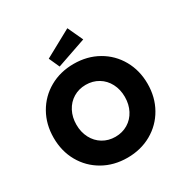

<svg xmlns="http://www.w3.org/2000/svg" viewBox="-211 -1111 1236 1287"><g transform="rotate(-30 406.5 -467.0)"><path d="M43.2 -352.9Q43.2 -456.8 90.1 -539.4Q137 -622 219.7 -669Q302.4 -716 406.6 -716Q510.8 -716 593.5 -669Q676.2 -622 723.1 -539.2Q770 -456.4 770 -352.8Q770 -249.5 723.1 -166.8Q676.2 -84 593.5 -37Q510.8 10 406.6 10Q302.4 10 219.7 -37Q137 -84 90.1 -166.5Q43.2 -249.1 43.2 -352.9ZM594 -353Q594 -410.4 570 -456.4Q546 -502.4 503.1 -528.2Q460.1 -554 406.4 -554Q352.8 -554 310 -528.2Q267.2 -502.3 243.2 -456.3Q219.2 -410.4 219.2 -353Q219.2 -295.6 243.2 -249.6Q267.2 -203.6 310 -177.8Q352.9 -152 406.5 -152Q460.3 -152 503.3 -177.8Q546.2 -203.6 570.1 -249.6Q594 -295.6 594 -353ZM280 -829.2 490 -944 544.8 -825.8 317 -747.2Z"/></g></svg>

Font: Easer Grotesk Variable
Style: Regular
Weight: 400
Designer: Boardeaser, Bonnie Shaver-Troup, Thomas Jockin
Foundry: Lexend
Version: Version 1.001;Glyphs 3.1.2 (3151)